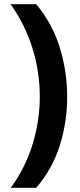

<svg xmlns="http://www.w3.org/2000/svg" viewBox="-20 -734 379 912"><path d="M299 -274Q299 -153 263.5 -41.5Q228 70 152 158H31Q99 66 134 -46.5Q169 -159 169 -275Q169 -394 133.5 -507Q98 -620 30 -714H152Q228 -623 263.5 -509.5Q299 -396 299 -274Z"/></svg>

Font: Noto Sans Kayah Li
Style: Bold
Weight: 700
Designer: Monotype Design Team, Sérgio Martins
Foundry: Monotype Imaging Inc.
Version: Version 2.002; ttfautohint (v1.8.4.7-5d5b)